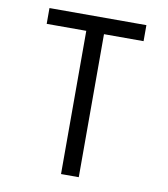

<svg xmlns="http://www.w3.org/2000/svg" viewBox="-82 -805 765 874"><g transform="rotate(10 300.0 -367.5)"><path d="M259 0V-662H76V-735H524V-661H341V0Z"/></g></svg>

Font: Zed Sans Extended
Style: Regular
Weight: 400
Width: 7
Designer: Belleve Invis
Foundry: Belleve Invis
Version: Version 1.0.0; ttfautohint (v1.8.4)